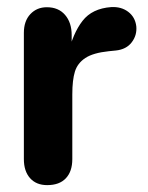

<svg xmlns="http://www.w3.org/2000/svg" viewBox="-20 -519 422 547"><path d="M48 -65.8V-425.4Q48 -459.1 66.5 -478.8Q85 -498.4 113.4 -498.4Q146.5 -498.4 165.3 -476.6Q184.2 -454.8 184.2 -418.9V-363H173.4Q187.5 -424 215.1 -459.5Q242.6 -494.9 296.8 -498.8Q325.3 -500.4 345.2 -485.4Q365.1 -470.3 368.3 -444.1Q370.7 -418.6 355.3 -398.5Q340 -378.3 310.1 -375.1L290.1 -373.1Q245.4 -368.5 223.1 -353.7Q200.8 -339 193.4 -315Q186 -291 186 -250.1V-65.8Q186 -30.5 167.6 -11.1Q149.3 8.4 114.4 8.4Q83.3 8.4 65.6 -11.5Q48 -31.3 48 -65.8Z"/></svg>

Font: SN Pro Thin
Style: Regular
Weight: 200
Designer: Tobias Whetton
Foundry: Supernotes
Version: Version 1.003;Glyphs 3.3 (3324)